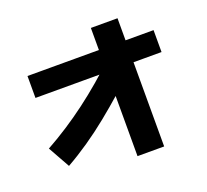

<svg xmlns="http://www.w3.org/2000/svg" viewBox="-139 -976 1279 1185"><g transform="rotate(-20 500.0 -384.0)"><path d="M152 -51 72 -194Q213 -272 345.5 -371.5Q478 -471 606 -594L718 -494Q583 -364 441 -249Q299 -134 152 -51ZM570 37V-805H745V37ZM101 -516V-660H929V-516Z"/></g></svg>

Font: Murecho Thin ExtraBold
Style: Regular
Weight: 800
Version: Version 1.010